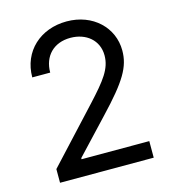

<svg xmlns="http://www.w3.org/2000/svg" viewBox="-110 -827 826 918"><g transform="rotate(-15 303.5 -368.5)"><path d="M73.9 0H537.6V-82H202.4V-87.7L360.8 -256.4C487.9 -390.6 525.2 -453.5 525.2 -534.4C525.2 -647.7 433.2 -737.2 303.3 -737.2C173.7 -737.2 76 -650.2 76 -521H164.8C164.8 -602.6 217.7 -656.6 300.4 -656.6C377.8 -656.6 437.1 -609 437.1 -533.4C437.1 -467.3 398.1 -418.3 315.7 -328.8L73.9 -67.8Z"/></g></svg>

Font: GiG Sans Text
Style: Regular
Weight: 400
Designer: Andreas Faust
Version: Version 1.100;FEAKit 1.0